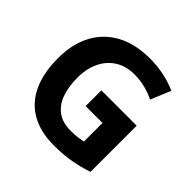

<svg xmlns="http://www.w3.org/2000/svg" viewBox="-182 -952 1088 1088"><g transform="rotate(45 362.0 -408.0)"><path d="M361 -452H644V-82Q588 -63 527.5 -52Q467 -41 390 -41Q284 -41 209.5 -83Q135 -125 96.5 -207Q58 -289 58 -409Q58 -521 101.5 -603Q145 -685 228 -730Q311 -775 431 -775Q488 -775 543 -763Q598 -751 643 -731L593 -610Q560 -627 518 -638Q476 -649 430 -649Q364 -649 315.5 -619Q267 -589 240.5 -534.5Q214 -480 214 -406Q214 -336 233 -282Q252 -228 293 -197.5Q334 -167 400 -167Q432 -167 454.5 -170Q477 -173 496 -177V-326H361Z"/></g></svg>

Font: Noto Sans Tamil UI
Style: Regular
Weight: 400
Designer: Jelle Bosma - Monotype Design Team
Foundry: Monotype Imaging Inc.
Version: Version 2.004